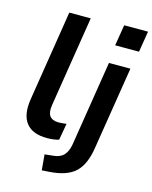

<svg xmlns="http://www.w3.org/2000/svg" viewBox="-132 -802 858 1081"><g transform="rotate(15 297.0 -261.5)"><path d="M199 10Q114 10 77 -37.5Q40 -85 54 -176L138 -705H263L179 -177Q172 -133 187.5 -112.5Q203 -92 241 -92Q252 -92 263 -93.5Q274 -95 285 -96L268 1Q238 10 199 10ZM435 -594 455 -716H594L574 -594ZM218 193 210 102 257 97Q298 94 319.5 71.5Q341 49 348 7L427 -489H552L475 -7Q460 92 412 137.5Q364 183 263 190Z"/></g></svg>

Font: Nunito Sans
Style: Bold Italic
Weight: 700
Italic angle: -9°
Designer: Vernon Adams
Foundry: Vernon Adams
Version: Version 3.006; ttfautohint (v1.8.3)